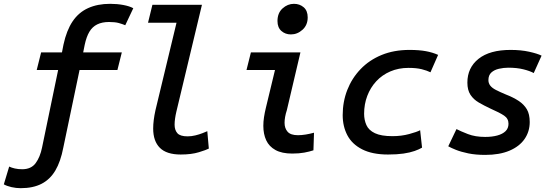

<svg xmlns="http://www.w3.org/2000/svg" viewBox="-72 -796 2892 1004"><path d="M36 188Q12 188 -12 182.5Q-36 177 -52 168L-24 75Q-12 81 5.5 85Q23 89 44 89Q91 89 114.5 57Q138 25 148 -25L232 -430H120L143 -522H252L260 -563Q276 -637 307.5 -684Q339 -731 388.5 -753.5Q438 -776 504 -776Q540 -776 572.5 -770Q605 -764 625 -753L583 -664Q569 -670 549.5 -675.5Q530 -681 498 -681Q462 -681 436.5 -668.5Q411 -656 395.5 -630Q380 -604 371 -562L363 -522H565L542 -430H344L259 -24Q245 49 217.5 95.5Q190 142 145.5 165Q101 188 36 188Z M873 12Q799 12 764 -23Q729 -58 729 -124Q729 -145 732 -169Q735 -193 741 -220L851 -677H702L725 -771H984L850 -211Q846 -194 843.5 -176.5Q841 -159 841 -144Q841 -116 855.5 -99.5Q870 -83 909 -83Q929 -83 949.5 -88Q970 -93 986.5 -99.5Q1003 -106 1012 -110L1020 -19Q1007 -12 968 0Q929 12 873 12Z M1456 7Q1402 7 1368.5 -11.5Q1335 -30 1320 -62.5Q1305 -95 1305 -138Q1305 -160 1308.5 -183Q1312 -206 1318 -231L1366 -430H1217L1240 -522H1499L1428 -220Q1422 -202 1419 -185Q1416 -168 1416 -154Q1416 -125 1432 -107Q1448 -89 1486 -89Q1505 -89 1526.5 -92.5Q1548 -96 1570 -102L1567 -10Q1546 -3 1519 2Q1492 7 1456 7ZM1449 -616Q1420 -616 1399.5 -634Q1379 -652 1379 -686Q1379 -728 1405.5 -752Q1432 -776 1465 -776Q1495 -776 1516 -758Q1537 -740 1537 -705Q1537 -665 1510 -640.5Q1483 -616 1449 -616Z M1957 12Q1875 12 1822 -15Q1769 -42 1744.5 -88.5Q1720 -135 1720 -194Q1720 -264 1744 -325.5Q1768 -387 1813.5 -434.5Q1859 -482 1923.5 -508.5Q1988 -535 2069 -535Q2119 -535 2154.5 -528.5Q2190 -522 2219 -509L2179 -418Q2161 -427 2133.5 -434Q2106 -441 2064 -441Q2012 -441 1969 -422.5Q1926 -404 1895.5 -371Q1865 -338 1848.5 -294.5Q1832 -251 1832 -201Q1832 -169 1844 -142Q1856 -115 1888.5 -99.5Q1921 -84 1980 -84Q2027 -84 2067.5 -95Q2108 -106 2125 -115L2135 -24Q2120 -15 2096 -6.5Q2072 2 2038 7Q2004 12 1957 12Z M2465 14Q2415 14 2376.5 6Q2338 -2 2312 -12.5Q2286 -23 2272 -31L2315 -121Q2336 -110 2374.5 -95Q2413 -80 2465 -80Q2501 -80 2528.5 -87.5Q2556 -95 2571.5 -110Q2587 -125 2587 -149Q2587 -176 2564 -191.5Q2541 -207 2493 -228Q2459 -244 2431.5 -260Q2404 -276 2388 -300.5Q2372 -325 2372 -364Q2372 -442 2430.5 -488.5Q2489 -535 2598 -535Q2652 -535 2695 -525.5Q2738 -516 2760 -505L2719 -414Q2699 -425 2665 -433.5Q2631 -442 2586 -442Q2562 -442 2537.5 -436.5Q2513 -431 2497.5 -417Q2482 -403 2482 -377Q2482 -361 2491.5 -348.5Q2501 -336 2521.5 -325.5Q2542 -315 2573 -302Q2612 -287 2640 -268.5Q2668 -250 2683 -224.5Q2698 -199 2698 -158Q2698 -108 2671 -69Q2644 -30 2592 -8Q2540 14 2465 14Z"/></svg>

Font: Ubuntu Sans Mono Medium
Style: Italic
Weight: 500
Italic angle: -13.5°
Monospace: yes
Designer: Dalton Maag Ltd
Foundry: Dalton Maag Ltd
Version: Version 1.006